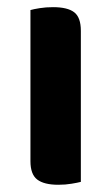

<svg xmlns="http://www.w3.org/2000/svg" viewBox="-20 -504 308 531"><path d="M64.2 -286.2H203.6V-1Q194.9 1.3 178 4.1Q161.1 7 141.5 7Q101.7 7 82.9 -7.5Q64.2 -21.9 64.2 -58.1ZM203.6 -238.5H64.2V-476.2Q73.1 -478.8 90.1 -481.5Q107 -484.2 126.6 -484.2Q167 -484.2 185.3 -470Q203.6 -455.9 203.6 -418.8Z"/></svg>

Font: Baloo Tammudu 2
Style: Regular
Weight: 400
Designer: Maithili Shingre, Omkar Shende and Ek Type
Foundry: Ek Type
Version: Version 1.700